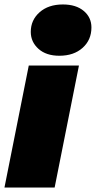

<svg xmlns="http://www.w3.org/2000/svg" viewBox="-25 -841 430 861"><path d="M-5 0 104 -547H329L220 0ZM241 -591Q182 -591 147.5 -622Q113 -653 113 -698Q113 -751 152.5 -786Q192 -821 257 -821Q316 -821 350.5 -792Q385 -763 385 -718Q385 -662 345.5 -626.5Q306 -591 241 -591Z"/></svg>

Font: Montserrat Black
Style: Italic
Weight: 900
Italic angle: -11.3°
Designer: Julieta Ulanovsky
Foundry: Julieta Ulanovsky
Version: Version 9.000; ttfautohint (v1.8.4.7-5d5b)